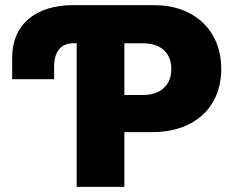

<svg xmlns="http://www.w3.org/2000/svg" viewBox="-20 -727 906 747"><path d="M190.4 -418.9V-468.8C190.4 -509.8 206.1 -558.6 264.6 -558.6H278.3V0H463.9V-212.9H573.2C734.4 -212.9 840.8 -307.6 840.8 -459C840.8 -607.4 737.3 -707 579.1 -707H264.6C119.1 -707 26.4 -631.8 27.3 -501V-418.9ZM463.9 -357.4V-558.6H536.1C606.4 -558.6 646.5 -520.5 646.5 -459C646.5 -396.5 606.4 -357.4 536.1 -357.4Z"/></svg>

Font: Pretendard Black
Style: Regular
Weight: 900
Designer: Base glyphs from Inter by Rasmus Andersson; Hangeul glyphs from Noto Sans CJK(Source Han Sans) by Jang Soo-young and Kan
Foundry: Kil Hyung-jin
Version: Version 1.309;Glyphs 3.2 (3225)